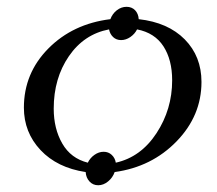

<svg xmlns="http://www.w3.org/2000/svg" viewBox="-20 -506 644 569"><path d="M50.8 -187Q50.8 -289.1 123.3 -362.3Q195.8 -435.5 307.1 -449.2Q313 -465.3 326.2 -475.6Q339.4 -485.8 355 -485.8Q370.6 -485.8 380.4 -475.6Q390.1 -465.3 391.1 -449.2Q478 -439.5 527.6 -389.2Q577.1 -338.9 577.1 -263.2Q577.1 -163.1 503.4 -87.2Q429.7 -11.2 319.8 3.9Q314 20.5 300.3 31.7Q286.6 43 271 43Q255.4 43 245.1 31.7Q234.9 20.5 233.9 3.9Q149.4 -8.8 100.1 -61.3Q50.8 -113.8 50.8 -187ZM139.2 -184.1Q139.2 -124.5 164.6 -80.6Q189.9 -36.6 240.2 -23.9Q247.1 -38.1 260 -47.1Q272.9 -56.2 287.1 -56.2Q301.3 -56.2 311 -47.1Q320.8 -38.1 323.2 -23.9Q397.5 -40.5 443.8 -111.3Q490.2 -182.1 490.2 -268.1Q490.2 -328.6 464.4 -368.7Q438.5 -408.7 386.2 -418.9Q379.4 -405.3 366.2 -396.2Q353 -387.2 338.9 -387.2Q324.7 -387.2 315.2 -396.2Q305.7 -405.3 303.2 -418.9Q229 -404.8 184.1 -339.4Q139.2 -273.9 139.2 -184.1Z"/></svg>

Font: Dihjauti
Style: Bold Italic
Weight: 700
Italic angle: -9°
Designer: T. Christopher White
Version: Version 3.0.0